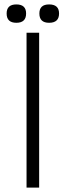

<svg xmlns="http://www.w3.org/2000/svg" viewBox="-20 -848 297 868"><path d="M100 -700H157V0H100ZM98 -787Q98 -745 54 -745Q10 -745 10 -787Q10 -828 54 -828Q98 -828 98 -787ZM202 -828Q247 -828 247 -787Q247 -745 202 -745Q158 -745 158 -787Q158 -828 202 -828Z"/></svg>

Font: Fivo Sans Light
Style: Regular
Weight: 300
Designer: Alexander Slobzheninov
Foundry: Alexander Slobzheninov
Version: 1.0